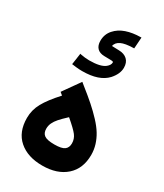

<svg xmlns="http://www.w3.org/2000/svg" viewBox="-205 -910 847 989"><g transform="rotate(30 218.5 -415.5)"><path d="M106.4 -597.7Q119.1 -595.2 132.1 -593.8Q145 -592.3 157.2 -592.3Q224.1 -592.3 250.5 -613.3Q268.6 -627.9 268.6 -643.6Q268.6 -648.9 257.8 -649.4L213.9 -650.4Q186.5 -650.9 171.9 -666Q157.2 -681.2 157.2 -709Q157.2 -747.6 181.4 -775.1Q205.6 -802.7 243.2 -815.4Q280.8 -828.1 327.1 -828.6H332.5L332 -823.7L328.1 -766.6L327.6 -761.7H323.2Q274.9 -760.7 251 -749.3Q227.1 -737.8 222.2 -715.3L264.6 -713.9Q295.9 -713.4 314 -696.5Q332 -679.7 332 -648.4Q332 -611.8 299.3 -575.2Q276.4 -550.8 240.2 -538.6Q204.1 -526.4 153.8 -526.4Q145 -526.4 135.3 -526.9Q125.5 -527.3 116 -528.6Q106.4 -529.8 96.2 -531.2L91.3 -531.7L92.3 -536.6L100.6 -593.8L101.1 -599.1ZM294.9 -177.2Q294.9 -204.1 278.8 -225.1Q262.7 -246.1 214.4 -287.1Q185.5 -260.3 171.4 -244.1Q157.2 -228 149.7 -211.9Q142.1 -195.8 142.1 -177.2Q142.1 -151.4 158.7 -139.4Q175.3 -127.4 218.8 -127.4Q262.2 -127.4 278.6 -139.9Q294.9 -152.3 294.9 -177.2ZM198.7 -465.8Q243.2 -430.7 274.4 -403.1Q305.7 -375.5 333 -346.2Q360.4 -316.9 376.5 -290.5Q392.6 -264.2 401.6 -235.4Q410.6 -206.5 410.6 -175.8Q410.6 -94.2 358.9 -48.1Q307.1 -2 218.8 -2Q131.8 -2 80.1 -46.9Q28.3 -91.8 28.3 -175.8Q28.3 -223.1 51.5 -265.4Q74.7 -307.6 127.4 -365.2L125 -367.2L111.3 -378.4L121.6 -393.1L170.4 -461.9L182.6 -479Z"/></g></svg>

Font: Samim FD-WOL
Style: Bold-FD-WOL
Weight: 700
Foundry: DejaVu fonts team - Redesigned by Saber Rastikerdar
Version: Version 4.0.5